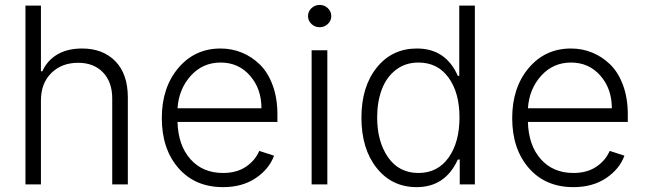

<svg xmlns="http://www.w3.org/2000/svg" viewBox="-20 -750 2629 781"><path d="M146.5 -340.8V0H83.5V-727.1H146.5V-460H152.3Q171.9 -503.9 212.9 -528.3Q253.9 -552.7 314 -552.7Q398.9 -552.7 449.5 -500.7Q500 -448.7 500 -353.5V0H436.5V-349.6Q436.5 -416.5 398.9 -455.6Q361.3 -494.6 297.9 -494.6Q231 -494.6 188.7 -452.9Q146.5 -411.1 146.5 -340.8Z M887.2 11.2Q773.4 11.2 705.8 -66.4Q638.2 -144 638.2 -269.5Q638.2 -393.6 705.1 -473.1Q772 -552.7 877.4 -552.7Q922.9 -552.7 963.6 -536.1Q1004.4 -519.5 1037.1 -487.5Q1069.8 -455.6 1089.1 -403.3Q1108.4 -351.1 1108.4 -285.2V-253.9H702.1Q704.6 -159.2 754.4 -102.8Q804.2 -46.4 887.2 -46.4Q942.4 -46.4 980 -71.5Q1017.6 -96.7 1034.7 -136.2L1094.7 -116.7Q1074.7 -62 1020 -25.4Q965.3 11.2 887.2 11.2ZM702.1 -309.6H1043.5Q1043.5 -389.2 996.8 -442.4Q950.2 -495.6 877.4 -495.6Q804.7 -495.6 756.1 -441.9Q707.5 -388.2 702.1 -309.6Z M1313.7 -652.6Q1299.8 -639.2 1280.3 -639.2Q1260.7 -639.2 1246.8 -652.6Q1232.9 -666 1232.9 -684.6Q1232.9 -703.1 1246.8 -716.6Q1260.7 -730 1280.3 -730Q1299.8 -730 1313.7 -716.6Q1327.6 -703.1 1327.6 -684.6Q1327.6 -666 1313.7 -652.6ZM1247.6 0V-545.4H1311.5V0Z M1674.8 11.2Q1574.2 11.2 1512.2 -66.7Q1450.2 -144.5 1450.2 -271.5Q1450.2 -397.5 1512.5 -475.1Q1574.7 -552.7 1675.8 -552.7Q1793.5 -552.7 1842.3 -441.4H1848.1V-727.1H1911.6V0H1850.1V-101.1H1842.3Q1791.5 11.2 1674.8 11.2ZM1682.1 -46.4Q1760.3 -46.4 1804.7 -108.9Q1849.1 -171.4 1849.1 -272.5Q1849.1 -372.6 1804.7 -434.1Q1760.3 -495.6 1682.1 -495.6Q1628.9 -495.6 1590.3 -465.8Q1551.8 -436 1533 -386Q1514.2 -335.9 1514.2 -272.5Q1514.2 -173.8 1558.6 -110.1Q1603 -46.4 1682.1 -46.4Z M2312.5 11.2Q2198.7 11.2 2131.1 -66.4Q2063.5 -144 2063.5 -269.5Q2063.5 -393.6 2130.4 -473.1Q2197.3 -552.7 2302.7 -552.7Q2348.1 -552.7 2388.9 -536.1Q2429.7 -519.5 2462.4 -487.5Q2495.1 -455.6 2514.4 -403.3Q2533.7 -351.1 2533.7 -285.2V-253.9H2127.4Q2129.9 -159.2 2179.7 -102.8Q2229.5 -46.4 2312.5 -46.4Q2367.7 -46.4 2405.3 -71.5Q2442.9 -96.7 2460 -136.2L2520 -116.7Q2500 -62 2445.3 -25.4Q2390.6 11.2 2312.5 11.2ZM2127.4 -309.6H2468.8Q2468.8 -389.2 2422.1 -442.4Q2375.5 -495.6 2302.7 -495.6Q2230 -495.6 2181.4 -441.9Q2132.8 -388.2 2127.4 -309.6Z"/></svg>

Font: Interop Light
Style: Regular
Weight: 300
Designer: Rasmus Andersson, Google, Jang Haemin
Foundry: jhaemin
Version: Version 1.007